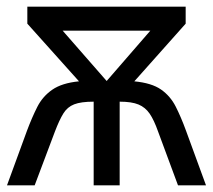

<svg xmlns="http://www.w3.org/2000/svg" viewBox="-20 -556 640 576"><path d="M61 -164Q76 -204 92 -235.5Q108 -267 137 -287Q166 -307 217 -312L62 -485V-536H537V-485L383 -312Q435 -307 463 -287.5Q491 -268 507 -236.5Q523 -205 538 -164L598 0H514L454 -162Q442 -196 429 -215Q416 -234 395.5 -242.5Q375 -251 339 -251V0H261V-251Q223 -251 202.5 -243Q182 -235 170 -215.5Q158 -196 145 -162L84 0H1ZM300 -313 431 -464H168Z"/></svg>

Font: Noto Sans Mono
Style: Regular
Weight: 400
Designer: Monotype Design Team
Foundry: Monotype Imaging Inc.
Version: Version 2.014